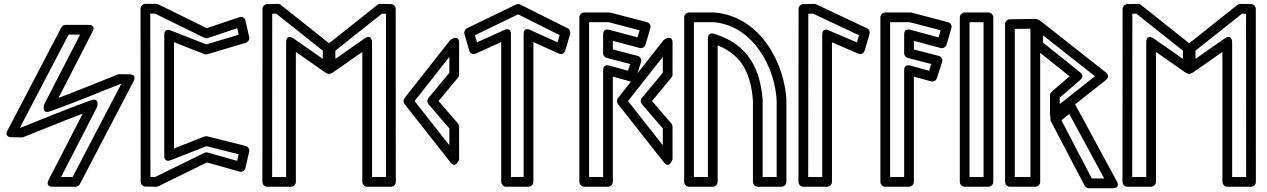

<svg xmlns="http://www.w3.org/2000/svg" viewBox="-20 -949 6506 986"><path d="M82.5 -293.5 332.3 -771.4H391.4L206.6 -412.3C206.6 -412.3 191.6 -361 237.3 -377.3L254.6 -383.5C370.2 -424.8 485.4 -473.7 598 -517.9L602.5 -517.8L352.7 -40H293.6L478.4 -399.1C478.4 -399.1 493.4 -450.4 447.7 -434.1L430.4 -427.9C314.8 -386.5 199.6 -337.7 87 -293.5ZM19.4 -280.8C-1.2 -241.4 41.2 -244.2 41.2 -244.2L91.1 -243.4C94 -243.4 97.6 -243.9 100.6 -245.1C203.2 -285.3 302.9 -327.3 404.8 -365.3L230.4 -26.4C209.6 14.1 252.6 10 252.6 10H367.8C376.4 10 385.6 4.9 390 -3.4L665.6 -530.6C686.2 -570 643.8 -567.2 643.8 -567.2L593.9 -568C591 -568 587.4 -567.4 584.4 -566.3C481.8 -526.1 382.1 -484.1 280.2 -446.1L454.6 -784.9C475.4 -825.5 432.4 -821.4 432.4 -821.4H317.2C308.6 -821.4 299.4 -816.3 295 -808Z M1048.4 -753.7 1198.2 -804.2 1205.8 -770.7 1039.5 -720.9 857.7 -792.3C857.7 -792.3 823.6 -809.2 823.6 -769V-150C823.6 -150 820.3 -112 857.7 -126.7L1040.2 -198.4L1205.5 -156.9L1197.8 -123L1047 -165.6C1041.1 -167.2 1034.6 -166.6 1029.2 -164L776.7 -40.1L752.5 -40.5L751.7 -879H776.4L1029.4 -754.9C1035.4 -752 1043.2 -752 1048.4 -753.7ZM1042.1 -804.4 793.2 -926.4C790.1 -928 786 -929 782.2 -929H726.7C713 -929 701.7 -917.6 701.7 -904L702.5 -15.9C702.6 -4.1 712.8 8.9 727.2 9.1L781.9 10C785.6 10 789.8 9.1 793.3 7.4L1042.6 -114.9L1209.6 -67.8C1225 -63.4 1237.8 -73.6 1240.7 -86.3L1259.6 -169.7C1262.6 -182.7 1254.4 -196.2 1241.3 -199.5L1044.6 -248.8C1040.3 -249.9 1034.2 -249.7 1029.4 -247.8L873.6 -186.7V-732.3L1029.2 -671.2C1033.9 -669.4 1040.1 -669 1045.5 -670.6L1242.5 -729.5C1253.4 -732.7 1262.8 -745.5 1259.7 -759L1240.8 -842.3C1236.1 -862.9 1218.4 -863.9 1208.4 -860.5Z M1398.6 -878.8 1637.8 -688.7 1637.7 -646.7 1488.7 -750.8C1488.7 -750.8 1449.4 -779.1 1449.4 -730.3V-40H1377.5L1378 -878.5ZM1422.8 -923.5C1418.6 -926.8 1412.6 -929 1406.8 -929L1352.6 -928.1C1340.8 -927.9 1328 -917.5 1328 -903.1L1327.5 -15C1327.5 -1.4 1338.9 10 1352.5 10H1474.4C1485.1 10 1499.4 0.1 1499.4 -15V-682.3L1648.4 -578.2C1688.4 -550.3 1687.7 -598.7 1687.7 -598.7L1687.8 -700.8C1687.8 -708.3 1684.3 -715.6 1678.3 -720.3ZM1702.3 -646.7 1702.2 -688.7 1941.4 -878.8 1962 -878.5 1962.5 -40H1890.6V-730.3C1890.6 -730.3 1891.3 -778.8 1851.3 -750.8ZM1652.3 -598.7C1652.3 -549.9 1691.6 -578.2 1691.6 -578.2L1840.6 -682.3V-15C1840.6 -4.3 1850.5 10 1865.6 10H1987.5C2001.2 10 2012.5 -1.4 2012.5 -15L2012 -903.1C2012 -914.9 2001.8 -927.9 1987.4 -928.1L1933.2 -929C1927.9 -929 1921.8 -927.1 1917.2 -923.5L1661.7 -720.3C1655.8 -715.7 1652.2 -708.3 1652.2 -700.8Z M2287.7 -203.1 2109.1 -430 2287.7 -656.9 2287.7 -575.3 2180.4 -446C2172.4 -436.4 2173.4 -422.1 2180.7 -413.7L2287.7 -289.3ZM2293.1 -115.5C2321.8 -79 2337.8 -131 2337.8 -131L2337.7 -298.6C2337.7 -304.3 2335.6 -310.4 2331.7 -314.9L2232.3 -430.3L2332 -550.3C2335.4 -554.5 2337.7 -560.5 2337.7 -566.3L2337.8 -729C2337.8 -775.5 2293.1 -744.5 2293.1 -744.5L2057.6 -445.5C2051.2 -437.3 2050.3 -423.8 2057.6 -414.5Z M2669.1 -771.7V-40H2603.9V-771.7C2603.9 -771.7 2607.9 -812.3 2568.6 -794.5L2429.7 -731.6L2418.9 -768.1L2640.7 -875.3L2854.1 -768.5L2843.3 -731.6L2704.4 -794.5C2704.4 -794.5 2669.1 -814.9 2669.1 -771.7ZM2719.1 -733 2848.8 -674.2C2869.6 -664.8 2880.3 -680.4 2883.1 -689.9L2908 -774.4C2911 -784.7 2906.4 -798.2 2895.2 -803.8L2652.1 -925.5C2646.5 -928.4 2637.3 -929.2 2630.1 -925.7L2378.1 -803.9C2368 -799 2361.5 -786.3 2365 -774.3L2389.8 -689.9C2396.3 -668 2415.1 -670.1 2424.1 -674.2L2553.9 -733V-15C2553.9 -4.3 2563.7 10 2578.9 10H2694.1C2704.8 10 2719.1 0.1 2719.1 -15Z M3253.9 -757.2 3108.6 -796.1C3105.6 -796.9 3077.2 -805.4 3077.2 -772V-675.6C3077.2 -663.8 3086.3 -653.9 3095.9 -651.4L3216.2 -620.3L3205.2 -585.8L3108.7 -612.1C3105.9 -612.9 3077.2 -621.6 3077.2 -588V-40H3005.2V-835H3105.5L3264.6 -793.5ZM3264.5 -702.6C3277.3 -699.2 3291.2 -706.8 3295 -719.7L3319.8 -804.1C3324 -818.5 3315 -832 3302.1 -835.3L3115 -884.2C3113.4 -884.6 3110.8 -885 3108.7 -885H2980.2C2969.4 -885 2955.2 -875.1 2955.2 -860V-15C2955.2 -4.3 2965 10 2980.2 10H3102.2C3112.9 10 3127.2 0.1 3127.2 -15V-555.2L3215.1 -531.3C3227 -528 3241.3 -534.8 3245.5 -547.8L3271.9 -630.2C3276.9 -645.7 3266.9 -658.8 3254.4 -662L3127.2 -695V-739.4Z M3383.7 -203.1 3205.1 -430 3383.7 -656.9 3383.7 -575.3 3276.4 -446C3268.4 -436.4 3269.4 -422.1 3276.7 -413.7L3383.7 -289.3ZM3389.1 -115.5C3417.8 -79 3433.8 -131 3433.8 -131L3433.7 -298.6C3433.7 -304.3 3431.6 -310.4 3427.7 -314.9L3328.3 -430.3L3428 -550.3C3431.4 -554.5 3433.7 -560.5 3433.7 -566.3L3433.8 -729C3433.8 -775.5 3389.1 -744.5 3389.1 -744.5L3153.6 -445.5C3147.2 -437.3 3146.3 -423.8 3153.6 -414.5Z M3615.4 -40H3543.5V-835H3646.1C3850.8 -816.1 3960.6 -599.5 3968.5 -432.8V-40H3896.6V-433.8C3896.6 -434.6 3896.6 -434.9 3896.5 -436C3884.7 -590.8 3824.4 -718.3 3657.1 -772.2L3648 -775.1C3646.4 -775.6 3615.4 -787.1 3615.4 -751.3ZM3640.4 10C3651.1 10 3665.4 0.1 3665.4 -15V-716.1C3790.2 -666.5 3836 -569.6 3846.6 -432.9V-15C3846.6 -4.3 3856.5 10 3871.6 10H3993.5C4004.2 10 4018.5 0.1 4018.5 -15V-433.3C4018.5 -433.6 4018.5 -434.1 4018.5 -434.5C4010.2 -615.6 3890.8 -864 3649.3 -884.9C3648.8 -885 3647.8 -885 3647.2 -885H3518.5C3507.8 -885 3493.5 -875.1 3493.5 -860V-15C3493.5 -4.3 3503.4 10 3518.5 10Z M4202.5 -40H4130.5L4131 -878.5L4155.7 -878.9L4391.5 -767.9L4380.6 -731L4237.4 -792.6C4237.4 -792.6 4202.5 -812.2 4202.5 -769.6ZM4227.5 10C4238.2 10 4252.5 0.1 4252.5 -15V-731.6L4386.8 -673.9C4406.9 -665.2 4417.7 -680 4420.6 -689.8L4445.5 -774.3C4448.8 -785.5 4443.4 -798.7 4432.2 -804L4171.8 -926.6C4168.6 -928.1 4164.5 -929 4160.7 -929L4105.6 -928.1C4093.8 -927.9 4081 -917.5 4081 -903.1L4080.5 -15C4080.5 -1.4 4091.9 10 4105.5 10Z M4799.9 -757.2 4654.6 -796.1C4651.6 -796.9 4623.2 -805.4 4623.2 -772V-675.6C4623.2 -663.8 4632.3 -653.9 4641.9 -651.4L4762.2 -620.3L4751.2 -585.8L4654.7 -612.1C4651.9 -612.9 4623.2 -621.6 4623.2 -588V-40H4551.2V-835H4651.5L4810.6 -793.5ZM4810.5 -702.6C4823.3 -699.2 4837.2 -706.8 4841 -719.7L4865.8 -804.1C4870 -818.5 4861 -832 4848.1 -835.3L4661 -884.2C4659.4 -884.6 4656.8 -885 4654.7 -885H4526.2C4515.4 -885 4501.2 -875.1 4501.2 -860V-15C4501.2 -4.3 4511 10 4526.2 10H4648.2C4658.9 10 4673.2 0.1 4673.2 -15V-555.2L4761.1 -531.3C4773 -528 4787.3 -534.8 4791.5 -547.8L4817.9 -630.2C4822.9 -645.7 4812.9 -658.8 4800.4 -662L4673.2 -695V-739.4Z M5031 -40H4959V-835H5031ZM5056 10C5066.7 10 5081 0.1 5081 -15V-860C5081 -870.7 5071.1 -885 5056 -885H4934C4923.3 -885 4909 -875.1 4909 -860V-15C4909 -4.3 4918.9 10 4934 10Z M5471.2 -363.6 5650.6 -32.5H5587L5430.8 -331.3ZM5500.9 -413.7C5488 -437.6 5468.9 -425.8 5463.3 -421.3L5383.5 -357.5C5375.6 -351.1 5371.2 -337.5 5377 -326.4L5549.7 4.1C5553.6 11.6 5562.4 17.5 5571.8 17.5H5692.6C5738.7 17.5 5714.6 -19.4 5714.6 -19.4ZM5336.4 -730.3 5336.3 -767.7 5603.1 -557.4 5422.1 -414.3V-447.5L5528 -538.8C5533.3 -543.4 5548.7 -560.1 5527.3 -577.2ZM5286.4 -718.2C5286.4 -710.8 5289.9 -703.4 5295.8 -698.7L5472.6 -557L5380.7 -477.9C5375.6 -473.5 5372.1 -466.3 5372.1 -458.9V-362.6C5372.1 -313.1 5412.6 -343 5412.6 -343L5659 -537.9C5682.3 -556.3 5663.6 -573.4 5658.9 -577.1L5326.6 -839C5287.7 -869.7 5286.1 -819.3 5286.1 -819.3ZM5191.4 -800.4 5271.8 -801.6V-40H5191.4ZM5166 -850.1C5154.1 -849.9 5141.4 -839.4 5141.4 -825.1V-15C5141.4 -4.3 5151.2 10 5166.4 10H5296.8C5307.5 10 5321.8 0.1 5321.8 -15V-826.9C5321.8 -841.1 5309.9 -852.1 5296.5 -851.9Z M5815.6 -878.8 6054.8 -688.7 6054.7 -646.7 5905.7 -750.8C5905.7 -750.8 5866.4 -779.1 5866.4 -730.3V-40H5794.5L5795 -878.5ZM5839.8 -923.5C5835.6 -926.8 5829.6 -929 5823.8 -929L5769.6 -928.1C5757.8 -927.9 5745 -917.5 5745 -903.1L5744.5 -15C5744.5 -1.4 5755.9 10 5769.5 10H5891.4C5902.1 10 5916.4 0.1 5916.4 -15V-682.3L6065.4 -578.2C6105.4 -550.3 6104.7 -598.7 6104.7 -598.7L6104.8 -700.8C6104.8 -708.3 6101.3 -715.6 6095.3 -720.3ZM6119.3 -646.7 6119.2 -688.7 6358.4 -878.8 6379 -878.5 6379.5 -40H6307.6V-730.3C6307.6 -730.3 6308.3 -778.8 6268.3 -750.8ZM6069.3 -598.7C6069.3 -549.9 6108.6 -578.2 6108.6 -578.2L6257.6 -682.3V-15C6257.6 -4.3 6267.5 10 6282.6 10H6404.5C6418.2 10 6429.5 -1.4 6429.5 -15L6429 -903.1C6429 -914.9 6418.8 -927.9 6404.4 -928.1L6350.2 -929C6344.9 -929 6338.8 -927.1 6334.2 -923.5L6078.7 -720.3C6072.8 -715.7 6069.2 -708.3 6069.2 -700.8Z"/></svg>

Font: Stormning Aesir
Style: Light
Weight: 400
Designer: Robert Jablonski, Mew Too
Foundry: Cannot Into Space Fonts
Version: Version 0.90